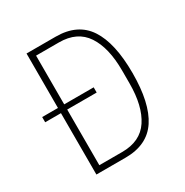

<svg xmlns="http://www.w3.org/2000/svg" viewBox="-162 -829 923 959"><g transform="rotate(-30 300.0 -349.0)"><path d="M121 -354H30V-384H121V-698H289Q415 -698 473 -610Q531 -522 531 -349Q531 -176 473 -88Q415 0 289 0H121ZM289 -33Q394 -33 443 -107Q492 -181 492 -312V-386Q492 -517 443 -591Q394 -665 289 -665H157V-384H327V-354H157V-33Z"/></g></svg>

Font: IBM Plex Mono ExtLt
Style: Regular
Weight: 200
Monospace: yes
Designer: Mike Abbink, Paul van der Laan, Pieter van Rosmalen
Foundry: Bold Monday
Version: Version 2.3